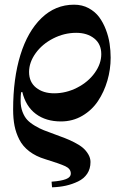

<svg xmlns="http://www.w3.org/2000/svg" viewBox="-20 -506 540 819"><path d="M104 -199Q104 -156 134 -132Q164 -108 211 -108Q262 -108 309 -132Q356 -156 384 -195Q412 -234 412 -275Q412 -318 382 -342Q352 -366 305 -366Q254 -366 207 -342Q160 -318 132 -279Q104 -240 104 -199ZM36 -39Q36 -171 67 -271.5Q98 -372 157 -429Q216 -486 296 -486Q331 -486 358.5 -471Q386 -456 403 -433Q420 -410 431.5 -380Q443 -350 447.5 -320Q452 -290 452 -260Q452 -210 438 -162Q424 -114 398 -75Q372 -36 331 -12Q290 12 240 12Q176 12 133 -20Q90 -52 75 -114L70 -112Q68 -99 68 -76Q68 -50 76 -29Q84 -8 96 5Q108 18 129 30.5Q150 43 167 49.5Q184 56 211 66Q238 76 256.5 83Q275 90 297.5 101.5Q320 113 333.5 124.5Q347 136 356.5 152Q366 168 366 185Q366 214 352 235Q338 256 313 268Q288 280 261 286Q234 292 202 293L200 269Q241 266 261.5 258Q282 250 282 234Q282 214 258.5 203Q235 192 173 173Q133 161 105 139.5Q77 118 62.5 89.5Q48 61 42 30.5Q36 0 36 -39Z"/></svg>

Font: Old Standard TT
Style: Bold
Weight: 700
Designer: Alexey Kryukov <alexios@thessalonica.org.ru>
Version: Version 2.2